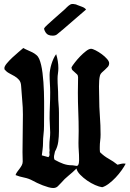

<svg xmlns="http://www.w3.org/2000/svg" viewBox="-20 -937 653 964"><path d="M97 -696Q107 -690 119 -685Q131 -680 142 -674.5Q153 -669 162.5 -661Q172 -653 177 -641Q188 -615 193.5 -570.5Q199 -526 200.5 -477Q202 -428 201.5 -381.5Q201 -335 201 -305Q201 -284 198.5 -263Q196 -242 196 -220Q196 -204 194 -188.5Q192 -173 190 -157L223 -148Q230 -155 228.5 -164Q227 -173 229 -181Q228 -188 228 -194.5Q228 -201 228 -208Q228 -224 230 -240Q232 -256 232 -272Q232 -289 230.5 -306.5Q229 -324 229 -341Q229 -374 230.5 -407Q232 -440 232 -473Q232 -495 230.5 -517Q229 -539 229 -561Q229 -572 231.5 -586.5Q234 -601 238.5 -615.5Q243 -630 249 -643Q255 -656 262 -665Q273 -630 273 -595Q273 -581 271 -568.5Q269 -556 269 -542Q269 -520 270.5 -499Q272 -478 272 -456Q272 -435 274 -413.5Q276 -392 276 -371V-278Q276 -252 272.5 -225.5Q269 -199 256 -176Q255 -169 253 -162Q251 -155 251 -148Q251 -141 254 -135Q267 -128 277.5 -123Q288 -118 298 -114.5Q308 -111 319 -109Q330 -107 345 -107Q350 -107 355 -105.5Q360 -104 365 -104Q370 -104 372.5 -108.5Q375 -113 376 -119Q377 -125 377 -131Q377 -137 377 -140Q377 -160 375.5 -179.5Q374 -199 374 -219Q374 -234 374.5 -249Q375 -264 375 -279Q375 -327 373 -375.5Q371 -424 371 -472Q371 -491 371.5 -510Q372 -529 372 -549Q372 -558 367 -563.5Q362 -569 355.5 -574Q349 -579 344 -584.5Q339 -590 339 -599Q344 -608 356 -623.5Q368 -639 382.5 -654Q397 -669 412 -680.5Q427 -692 437 -692Q445 -692 460.5 -684Q476 -676 491 -665Q506 -654 517 -641.5Q528 -629 528 -620Q528 -609 521.5 -601.5Q515 -594 507 -587Q499 -580 491.5 -573Q484 -566 482 -558Q479 -547 478 -532.5Q477 -518 477 -503Q477 -488 477.5 -474Q478 -460 478 -448Q478 -400 481.5 -354Q485 -308 485 -261Q485 -246 483 -230.5Q481 -215 481 -199Q481 -192 481 -186Q481 -180 482 -173Q502 -153 525.5 -140Q549 -127 570 -110Q578 -112 586 -114Q594 -116 602 -116Q608 -116 611 -115Q604 -101 590.5 -82Q577 -63 560.5 -45.5Q544 -28 526 -14.5Q508 -1 493 3Q478 1 457.5 -8Q437 -17 417.5 -30.5Q398 -44 382.5 -60Q367 -76 364 -91Q345 -72 324.5 -55.5Q304 -39 287 -19Q279 -10 270 -1.5Q261 7 247 7Q237 7 223 3Q209 -1 194.5 -6.5Q180 -12 166.5 -18.5Q153 -25 144 -30Q124 -41 101 -45.5Q78 -50 58 -58Q61 -67 67 -75Q73 -83 79 -91Q85 -99 89.5 -107.5Q94 -116 94 -126Q94 -138 93.5 -149.5Q93 -161 93 -173Q93 -221 94 -267.5Q95 -314 95 -362Q95 -398 91.5 -434Q88 -470 86 -506Q85 -525 75.5 -536Q66 -547 53 -554.5Q40 -562 26.5 -569Q13 -576 3 -588Q2 -590 2 -595Q2 -604 14 -618.5Q26 -633 42 -648Q58 -663 73.5 -676Q89 -689 97 -696ZM365 -913Q375 -909 390.5 -903.5Q406 -898 412 -889Q400 -879 380.5 -862Q361 -845 340 -827Q319 -809 299.5 -792Q280 -775 267 -765Q259 -758 245 -758Q231 -758 223 -762Q214 -766 208.5 -775Q203 -784 201 -793L203 -796Q204 -800 220 -814.5Q236 -829 255.5 -846.5Q275 -864 292.5 -879Q310 -894 315 -900Q324 -909 332.5 -914Q341 -919 354 -916Q357 -915 360 -915Q363 -915 365 -913Z"/></svg>

Font: Hand Textur
Style: Regular
Weight: 400
Designer: F. H. Ehmcke um 1935
Foundry: Peter Wiegel
Version: Version 1.000